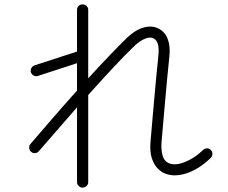

<svg xmlns="http://www.w3.org/2000/svg" viewBox="-20 -816 1040 875"><path d="M356 39Q346 39 338.5 31.5Q331 24 331 14V-327L157 -127Q150 -119 140 -118Q130 -117 122 -124Q114 -131 113 -141.5Q112 -152 119 -160Q154 -201 211 -267Q268 -333 331 -403V-528L153 -470Q143 -467 134 -471.5Q125 -476 121 -486Q118 -496 122.5 -505Q127 -514 137 -518L331 -581V-771Q331 -782 338.5 -789Q346 -796 356 -796Q367 -796 374.5 -789Q382 -782 382 -771V-459Q432 -514 479 -563Q526 -612 560 -645Q597 -680 634.5 -690.5Q672 -701 702 -686Q731 -672 744 -639Q757 -606 752 -560Q747 -514 742 -459.5Q737 -405 732 -350Q727 -295 723 -247Q719 -199 716 -166Q714 -141 719.5 -113Q725 -85 748 -73Q776 -60 820 -76.5Q864 -93 905 -132Q913 -140 923.5 -140Q934 -140 941 -132Q948 -125 948 -114.5Q948 -104 940 -96Q886 -44 828 -25.5Q770 -7 726 -28Q713 -34 697.5 -49.5Q682 -65 672 -94.5Q662 -124 666 -171Q669 -204 673 -252Q677 -300 682 -354.5Q687 -409 692 -464Q697 -519 702 -565Q708 -627 680 -641Q665 -649 642 -640Q619 -631 594 -608Q554 -570 497.5 -509.5Q441 -449 382 -383V14Q382 24 374.5 31.5Q367 39 356 39Z"/></svg>

Font: Kurewa Gothic CJK TC Regular
Style: Regular
Weight: 400
Designer: Max Yao
Foundry: Max-Everyday
Version: Version 1.071; ttfautohint (v1.8.3)